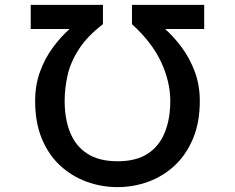

<svg xmlns="http://www.w3.org/2000/svg" viewBox="-20 -755 963 787"><path d="M817 -735V-636H657Q693 -604 725.5 -560Q758 -516 778.5 -461Q799 -406 799 -341Q799 -253 771 -186.5Q743 -120 695.5 -76Q648 -32 587.5 -10Q527 12 462 12Q396 12 335.5 -10Q275 -32 227 -76Q179 -120 151.5 -186.5Q124 -253 124 -341Q124 -406 144 -461Q164 -516 196.5 -560Q229 -604 265 -636H106V-735H402V-656Q337 -606 303 -553Q269 -500 257 -446.5Q245 -393 245 -341Q245 -268 267.5 -212Q290 -156 338 -125Q386 -94 462 -94Q538 -94 585.5 -125Q633 -156 655.5 -212Q678 -268 678 -341Q678 -419 641 -499.5Q604 -580 521 -656V-735Z"/></svg>

Font: Alata
Style: Regular
Weight: 400
Designer: Spyros Zevelakis, Eben Sorkin
Foundry: Spyros Zevelakis
Version: Version 1.005; ttfautohint (v1.8.4.7-5d5b)